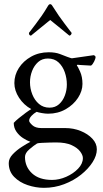

<svg xmlns="http://www.w3.org/2000/svg" viewBox="-20 -680 495 922"><path d="M221 -660Q227 -660 232 -651Q249 -624 262.5 -604.5Q276 -585 290.5 -566Q305 -547 324 -522Q324 -517 320.5 -513Q317 -509 313 -509Q295 -524 273.5 -541.5Q252 -559 236.5 -571.5Q221 -584 221 -584Q221 -584 205 -571Q189 -558 167.5 -540.5Q146 -523 129 -509Q119 -509 119 -522Q138 -547 152.5 -566Q167 -585 180.5 -604.5Q194 -624 210 -651Q215 -660 221 -660ZM294 -65Q333 -65 367.5 -51Q402 -37 423.5 -14Q445 9 445 37Q445 67 424.5 99Q404 131 369 159Q334 187 288 204.5Q242 222 191 222Q152 222 113 209Q74 196 48 169.5Q22 143 22 103Q22 81 41 61Q60 41 85 25Q110 9 126 1Q109 -5 90.5 -17Q72 -29 59 -47.5Q46 -66 46 -90Q55 -100 71.5 -113.5Q88 -127 104.5 -139Q121 -151 130 -156Q94 -176 71.5 -210.5Q49 -245 49 -281Q49 -320 70.5 -353.5Q92 -387 129.5 -408Q167 -429 214 -429Q246 -429 268 -420.5Q290 -412 303 -407Q317 -402 317.5 -402Q318 -402 325 -400L430 -415Q439 -412 439 -405Q439 -399 432 -384.5Q425 -370 417 -365Q405 -366 390 -366.5Q375 -367 364 -368Q353 -369 353 -369Q349 -369 349 -366Q353 -362 364.5 -336.5Q376 -311 376 -277Q376 -243 354.5 -210Q333 -177 295.5 -155.5Q258 -134 211 -134Q198 -134 181 -137Q164 -140 156 -143Q143 -136 131.5 -124Q120 -112 120 -100Q120 -93 135 -79Q150 -65 179 -65ZM249 4Q240 4 219.5 4.5Q199 5 180.5 6Q162 7 158 9Q142 19 121 37Q100 55 100 74Q100 121 134 152.5Q168 184 230 184Q264 184 298 169Q332 154 355 130Q378 106 378 79Q378 65 365 47.5Q352 30 324 17Q296 4 249 4ZM210 -399Q182 -399 163 -382Q144 -365 134 -339Q124 -313 124 -285Q124 -255 135 -227Q146 -199 167 -181Q188 -163 218 -163Q245 -163 263.5 -179.5Q282 -196 291.5 -221.5Q301 -247 301 -274Q301 -305 291 -333.5Q281 -362 261 -380.5Q241 -399 210 -399Z"/></svg>

Font: Amiri
Style: Regular
Weight: 400
Designer: Khaled Hosny
Version: Version 0.114